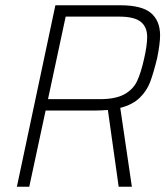

<svg xmlns="http://www.w3.org/2000/svg" viewBox="-20 -708 635 728"><path d="M190 -688H436Q518 -688 552.5 -658.5Q587 -629 587 -574Q587 -543 576 -488Q562 -431 549.5 -397.5Q537 -364 510 -337.5Q483 -311 436 -299L480 0H430L389 -291Q361 -289 345 -289H153L91 0H44ZM527 -488Q538 -537 538 -568Q538 -606 513.5 -625.5Q489 -645 431 -645H229L162 -332H358Q418 -332 451.5 -350.5Q485 -369 500 -401Q515 -433 527 -488Z"/></svg>

Font: Saira Semi Condensed ExtraLight
Style: Italic
Weight: 200
Width: 4
Italic angle: -12°
Designer: Hector Gatti with collaboration of the Omnibus-Type team
Foundry: Omnibus-Type
Version: Version 1.001; ttfautohint (v1.8)